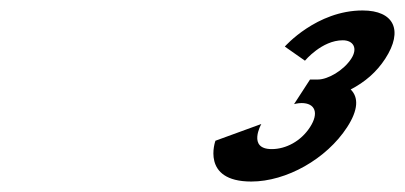

<svg xmlns="http://www.w3.org/2000/svg" viewBox="-20 -860 774 367"><path d="M562.9 -744C562.9 -744 595.2 -783 635.2 -783C655.2 -783 664.4 -768 651.5 -748C636.6 -725 606.6 -708 587.6 -708H572.6L542.1 -661C542.1 -661 549.4 -663 556.4 -663C582.4 -663 590.1 -644 572.6 -617C555.2 -590 526.4 -575 499.4 -575C452.4 -575 479.5 -623 479.5 -623L391.8 -591C391.8 -591 363.3 -513 460.3 -513C527.3 -513 604.1 -556 643.6 -617C665 -650 665.6 -674 650.3 -689C677.3 -703 699.7 -722 716.5 -748C751.5 -802 733.1 -840 673.1 -840C585.1 -840 524.4 -771 524.4 -771Z"/></svg>

Font: Hussar
Style: BdWodka
Weight: 700
Foundry: Cannot Into Space Fonts
Version: Version 2.00